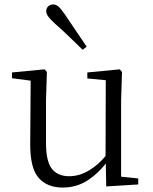

<svg xmlns="http://www.w3.org/2000/svg" viewBox="-20 -830 688 864"><path d="M262 14Q192 14 153.5 -30Q115 -74 116 -185L118 -467L34 -478V-504L181 -518L191 -506L187 -379V-187Q187 -104 213.5 -70.5Q240 -37 291 -37Q338 -37 382 -64Q422 -88 455 -128L456 -469L373 -477V-504L519 -518L529 -506L525 -379V-35L602 -27V0L458 9L456 -94Q420 -48 374 -18Q324 14 262 14ZM370 -620 352 -606Q320 -637 289 -667Q258 -697 228 -723Q207 -742 197.5 -755Q188 -768 188 -779Q188 -794 197.5 -802Q207 -810 219 -810Q232 -810 243 -800.5Q254 -791 270 -768Q294 -732 319.5 -694.5Q345 -657 370 -620Z"/></svg>

Font: Early Summer Mincho Light
Style: Regular
Weight: 300
Designer: GuiWonder
Version: Version 1.002